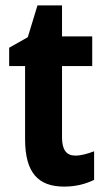

<svg xmlns="http://www.w3.org/2000/svg" viewBox="-20 -682 388 712"><path d="M259 -105C226 -105 210 -127 210 -172V-437H322V-547H210V-662H119L83 -544L14 -505V-437H73V-166C73 -41 122 10 218 10C262 10 298 0 329 -15V-121C305 -112 282 -105 259 -105Z"/></svg>

Font: Noto Sans Lao UI Cond
Style: Bold
Weight: 700
Width: 3
Designer: Monotype Design Team
Foundry: Monotype Imaging Inc.
Version: Version 2.000